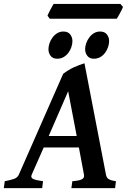

<svg xmlns="http://www.w3.org/2000/svg" viewBox="-44 -969 654 989"><path d="M181.2 -209.5 119.1 -68.8Q112.8 -53.7 127 -47.1Q141.1 -40.5 177.7 -35.6L173.3 0H-24.4L-19.5 -35.6Q11.7 -41.5 29.1 -47.9Q46.4 -54.2 52.7 -68.8L281.2 -588.4Q293.5 -598.1 307.4 -606.7Q321.3 -615.2 335.9 -622.1Q350.6 -628.9 364.7 -634Q378.9 -639.2 391.1 -643.1L502 -68.8Q503.4 -62 506.1 -56.6Q508.8 -51.3 514.4 -47.4Q520 -43.5 529.3 -40.5Q538.6 -37.6 553.2 -35.6L548.8 0H323.7L328.6 -35.6Q363.8 -38.1 377.7 -45.4Q391.6 -52.7 388.7 -68.8L362.3 -209.5ZM351.1 -268.6 307.1 -499 207 -268.6ZM329.1 -757.3Q329.1 -742.7 323.7 -726.6Q318.4 -710.4 308.3 -697Q298.3 -683.6 283.7 -675Q269 -666.5 251 -666.5Q227.5 -666.5 216.6 -681.4Q205.6 -696.3 205.6 -715.3Q205.6 -730 210.9 -745.8Q216.3 -761.7 226.3 -775.4Q236.3 -789.1 250.5 -797.9Q264.6 -806.6 282.7 -806.6Q306.2 -806.6 317.6 -791.7Q329.1 -776.9 329.1 -757.3ZM518.1 -757.3Q518.1 -742.7 512.7 -726.6Q507.3 -710.4 497.3 -697Q487.3 -683.6 472.7 -675Q458 -666.5 439.9 -666.5Q417 -666.5 405.8 -681.4Q394.5 -696.3 394.5 -715.3Q394.5 -730 399.9 -745.8Q405.3 -761.7 415.3 -775.4Q425.3 -789.1 439.5 -797.9Q453.6 -806.6 471.7 -806.6Q495.1 -806.6 506.6 -791.7Q518.1 -776.9 518.1 -757.3ZM589.4 -933.1Q587.9 -927.7 583.5 -919.2Q579.1 -910.6 574.2 -901.6Q569.3 -892.6 564.7 -884.5Q560.1 -876.5 557.6 -872.6H212.4L200.7 -888.2Q202.6 -893.1 206.5 -901.4Q210.4 -909.7 215.3 -918.5Q220.2 -927.2 224.6 -935.5Q229 -943.8 231.9 -948.7H576.2Z"/></svg>

Font: Gentium Basic
Style: Bold Italic
Weight: 700
Italic angle: -8°
Designer: J. Victor Gaultney and Annie Olsen
Foundry: SIL International
Version: Version 1.102; 2013; Maintenance release